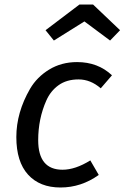

<svg xmlns="http://www.w3.org/2000/svg" viewBox="-20 -812 548 844"><path d="M318.8 -539.1Q410.6 -539.1 472.2 -481L422.9 -423.8Q377.9 -462.9 325.4 -462.9Q272.9 -462.9 237.5 -437.5Q202.1 -412.1 183.6 -370.1Q147.9 -289.6 147.9 -195.8Q147.9 -65.9 254.9 -65.9Q311 -65.9 377 -106.9L414.1 -43Q336.9 12.2 245.8 12.2Q154.8 12.2 103.3 -44.4Q51.8 -101.1 51.8 -209.5Q51.8 -317.4 112.3 -421.9Q142.6 -473.6 196.3 -506.3Q250 -539.1 318.8 -539.1ZM180.2 -679.2 329.1 -792H389.2L507.8 -679.2L463.9 -633.8L351.1 -717.8L216.8 -633.8Z"/></svg>

Font: FiraSans-Italic
Style: Italic
Weight: 400
Italic angle: -8°
Designer: Carrois Corporate & Edenspiekermann AG
Foundry: Carrois Corporate GbR & Edenspiekermann AG
Version: Version 3.106;PS 003.106;hotconv 1.0.70;makeotf.lib2.5.58329